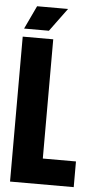

<svg xmlns="http://www.w3.org/2000/svg" viewBox="-56 -837 431 871"><g transform="rotate(5 159.5 -401.5)"><path d="M24 0V-660H163V-117H314V0ZM140 -697H27L77 -803H218Z"/></g></svg>

Font: Bricolage Grotesque 96pt Condensed Bricolage Grotesque 48pt Condensed Regular
Style: Bold
Weight: 700
Width: 3
Designer: Mathieu Triay
Foundry: Atelier Triay
Version: Version 1.001; ttfautohint (v1.8.4.7-5d5b);gftools[0.9.33.de